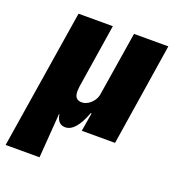

<svg xmlns="http://www.w3.org/2000/svg" viewBox="-147 -598 804 878"><g transform="rotate(20 255.0 -159.0)"><path d="M-22 180 86 -498H253L204 -186Q201 -164 203.5 -149.5Q206 -135 215 -128.5Q224 -122 237 -122Q253 -122 268 -131Q283 -140 294 -156Q305 -172 307 -192L356 -498H523L445 0H283L298 -90H294Q275 -39 253 -14Q231 11 206 11Q187 11 176 -0.5Q165 -12 161 -36H159L143 180Z"/></g></svg>

Font: Nunito Sans 10pt Condensed Black
Style: Italic
Weight: 900
Width: 3
Italic angle: -9°
Designer: Vernon Adams
Foundry: Vernon Adams
Version: Version 3.101;gftools[0.9.27]